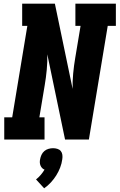

<svg xmlns="http://www.w3.org/2000/svg" viewBox="-20 -755 647 1039"><path d="M3 0V-120H46L128 -615H100V-735H277L373 -274Q372 -315 376 -357.5Q380 -400 387 -441L416 -615H388V-735H607V-615H563L461 0H332L236 -461Q237 -420 233 -377.5Q229 -335 222 -294L193 -120H221V0ZM219 264 175 216Q189 205 200.5 191.5Q212 178 221 163Q213 160 207.5 154Q202 148 199 140.5Q196 133 195.5 124.5Q195 116 197 107Q199 95 204.5 83Q210 71 220 62.5Q230 54 242.5 50.5Q255 47 267 47Q279 47 290.5 50.5Q302 54 309 62.5Q316 71 317.5 83Q319 95 317 107Q314 130 305.5 152Q297 174 284.5 194Q272 214 255.5 232Q239 250 219 264Z"/></svg>

Font: Iosevka Slab HvExObl
Style: Regular
Weight: 900
Width: 7
Italic angle: -9°
Monospace: yes
Designer: Belleve Invis
Foundry: Belleve Invis
Version: Version 11.1.1; ttfautohint (v1.8.3)